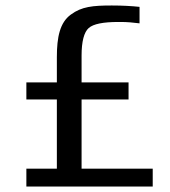

<svg xmlns="http://www.w3.org/2000/svg" viewBox="-20 -679 620 699"><path d="M536 0V-65H277V-317H448V-379H277V-477C277 -528 286 -562 303 -577C320 -592 356 -599 411 -599H420C442 -599 465 -597 488 -594V-654C460 -657 426 -659 387 -659C318 -659 277 -655 238 -626C198 -597 187 -544 187 -471V-379H76V-317H187V-65H76V0Z"/></svg>

Font: Gamestation Text
Style: Bold
Weight: 400
Designer: Jonas Hecksher
Foundry: Jonas Hecksher, Playtypeª, e-types AS
Version: Version 1.003